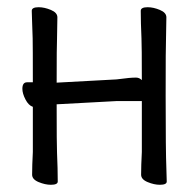

<svg xmlns="http://www.w3.org/2000/svg" viewBox="-20 -504 540 532"><path d="M121 8Q105 8 87 0.5Q69 -7 69 -20Q69 -45 71 -83V-208Q59 -212 50.5 -228.5Q42 -245 42 -258Q42 -276 55 -276H71Q71 -377 70.5 -398Q70 -419 69 -441.5Q68 -464 68 -474Q68 -484 87 -484Q103 -484 121 -476.5Q139 -469 139 -456L138 -397Q137 -379 137 -275L303 -284Q326 -287 337 -288Q348 -289 357 -289Q366 -289 373 -282Q373 -378 372 -398Q370 -442 370 -474Q370 -484 389 -484Q405 -484 423 -476.5Q441 -469 441 -456L440 -397Q439 -379 439 -238Q439 -85 441 -37L442 -1Q442 8 423 8Q407 8 389 0.5Q371 -7 371 -20Q371 -45 373 -83V-224H304L137 -215Q137 -102 138 -81Q140 -36 140 -1Q140 8 121 8Z"/></svg>

Font: LXGW WenKai Mono TC
Style: Regular
Weight: 400
Designer: LXGW / Fontworks Inc.
Foundry: LXGW / Fontworks Inc.
Version: Version 1.330